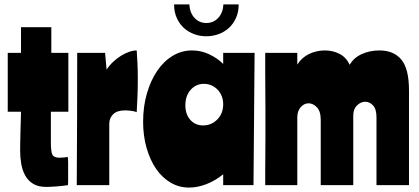

<svg xmlns="http://www.w3.org/2000/svg" viewBox="-20 -837 1892 868"><path d="M75 -714H212V-598H289V-332H210V-192Q210 -151 217 -137.5Q224 -124 249 -124Q256 -124 268 -125Q280 -126 286 -128Q288 -121 288 -99.5Q288 -78 288 -56Q288 -37 288 -21.5Q288 -6 287 0Q275 2 260.5 3.5Q246 5 232.5 6Q219 7 207.5 7.5Q196 8 189 8Q153 8 130 -6Q107 -20 94 -43.5Q81 -67 76 -96.5Q71 -126 71 -157Q71 -169 71.5 -192.5Q72 -216 72.5 -242Q73 -268 74 -292.5Q75 -317 75 -332H15V-598H75Z M455 -598 462 -522Q474 -541 491 -557Q508 -573 526.5 -584.5Q545 -596 563.5 -602.5Q582 -609 598 -609Q600 -583 601.5 -549.5Q603 -516 603 -481Q603 -441 601.5 -402Q600 -363 598 -330Q589 -334 573 -336Q557 -338 546 -338Q509 -338 491.5 -320.5Q474 -303 474 -277V0H327Q328 -162 328.5 -307.5Q329 -453 329 -598Z M1126 0H989V-49Q953 -20 913 -4.5Q873 11 835 11Q790 11 752 -11Q714 -33 686.5 -72.5Q659 -112 643 -167Q627 -222 627 -287Q627 -355 644 -414Q661 -473 690.5 -516.5Q720 -560 760.5 -584.5Q801 -609 848 -609Q889 -609 926 -591.5Q963 -574 989 -548V-598H1131ZM818 -361Q818 -320 840.5 -295Q863 -270 898 -270Q936 -270 962.5 -297Q989 -324 989 -366Q989 -385 982.5 -402Q976 -419 964 -431.5Q952 -444 936 -451Q920 -458 902 -458Q866 -458 842 -431Q818 -404 818 -361ZM1059 -817Q1059 -782 1046.5 -755Q1034 -728 1014 -710Q994 -692 967.5 -682.5Q941 -673 913 -673Q884 -673 858 -682.5Q832 -692 812 -710Q792 -728 779.5 -755Q767 -782 767 -817H836Q838 -779 859.5 -756Q881 -733 913 -733Q945 -733 966.5 -756Q988 -779 990 -817Z M1324 -598V-545Q1344 -577 1377.5 -593Q1411 -609 1449 -609Q1485 -609 1515 -593.5Q1545 -578 1561 -544Q1579 -576 1615.5 -592.5Q1652 -609 1695 -609Q1760 -609 1794.5 -567.5Q1829 -526 1829 -428V0H1682V-307Q1682 -344 1666.5 -360.5Q1651 -377 1631 -377Q1611 -377 1594 -360.5Q1577 -344 1577 -315V0H1430V-295Q1430 -334 1412.5 -352Q1395 -370 1375 -370Q1355 -370 1339.5 -352.5Q1324 -335 1324 -306V0H1179Q1179 -30 1179 -67Q1179 -104 1179.5 -142Q1180 -180 1180 -214.5Q1180 -249 1180 -275Q1180 -300 1180 -339.5Q1180 -379 1179.5 -424Q1179 -469 1179 -514.5Q1179 -560 1179 -598Z"/></svg>

Font: Ranchers
Style: Regular
Weight: 400
Designer: Pablo Impallari, Brenda Gallo
Foundry: Pablo Impallari, Brenda Gallo
Version: Version 1.000; ttfautohint (v0.8) -G 200 -r 50